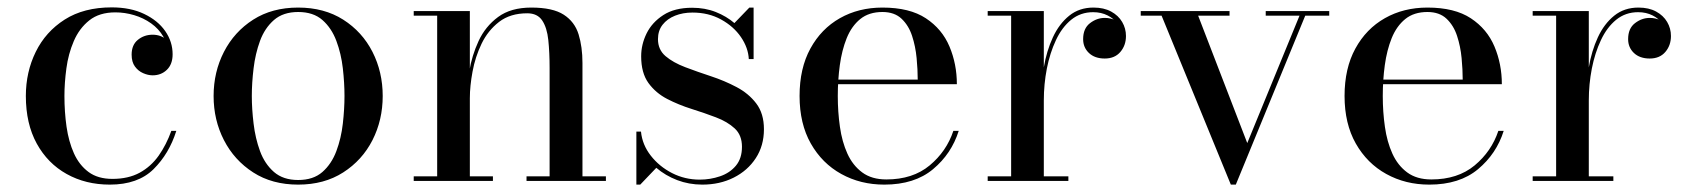

<svg xmlns="http://www.w3.org/2000/svg" viewBox="-20 -490 4571 520"><path d="M277.5 10Q212 10 160.5 -18.8Q109 -47.5 79.5 -101.2Q50 -155 50 -230Q50 -295 76.8 -349.5Q103.5 -404 155.2 -437Q207 -470 282.5 -470Q333.5 -470 370.5 -452.2Q407.5 -434.5 427.5 -405.8Q447.5 -377 447.5 -343Q447.5 -316 432 -301Q416.5 -286 393.5 -286Q381 -286 367.8 -291.8Q354.5 -297.5 345.5 -309.8Q336.5 -322 336.5 -342Q336.5 -368.5 353.5 -382.2Q370.5 -396 393.5 -396Q415 -396 430.8 -382.8Q446.5 -369.5 446.5 -343H434.5Q434.5 -370 422.2 -391Q410 -412 389.2 -426.8Q368.5 -441.5 343.2 -449Q318 -456.5 292.5 -456.5Q249 -456.5 221.8 -434.8Q194.5 -413 179.8 -378.5Q165 -344 159.8 -304.8Q154.5 -265.5 154.5 -230Q154.5 -187 160.2 -146.8Q166 -106.5 180.2 -74.8Q194.5 -43 219.8 -24.2Q245 -5.5 284.5 -5.5Q327.5 -5.5 358.2 -22.2Q389 -39 409.8 -68.5Q430.5 -98 444 -135.5H457.5Q438 -73.5 395.8 -31.8Q353.5 10 277.5 10Z M787.5 10Q717 10 665.8 -23Q614.5 -56 586.5 -110.5Q558.5 -165 558.5 -230Q558.5 -295 586.5 -349.5Q614.5 -404 665.8 -436.8Q717 -469.5 787.5 -469.5Q858 -469.5 909.5 -436.8Q961 -404 988.8 -349.5Q1016.5 -295 1016.5 -230Q1016.5 -165 988.8 -110.5Q961 -56 909.5 -23Q858 10 787.5 10ZM787.5 -2.5Q828.5 -2.5 853.2 -24.2Q878 -46 891 -80.8Q904 -115.5 908.5 -155.2Q913 -195 913 -230Q913 -265.5 908.5 -305Q904 -344.5 891 -379.2Q878 -414 853.2 -435.8Q828.5 -457.5 787.5 -457.5Q747 -457.5 722 -435.8Q697 -414 684.2 -379.2Q671.5 -344.5 666.8 -305Q662 -265.5 662 -230Q662 -195 666.8 -155.2Q671.5 -115.5 684.2 -80.8Q697 -46 722 -24.2Q747 -2.5 787.5 -2.5Z M1252.5 -460V-12.5H1315V0H1100.5V-12.5H1164V-447.5H1100.5V-460ZM1557.5 -319.5V-12.5H1621V0H1406V-12.5H1468.5V-306Q1468.5 -348 1465 -381.5Q1461.5 -415 1448.5 -434.5Q1435.5 -454 1408 -454Q1362 -454 1331.8 -430.8Q1301.5 -407.5 1284.2 -371.5Q1267 -335.5 1259.8 -296.2Q1252.5 -257 1252.5 -224L1244 -220.5Q1244 -254.5 1251 -297Q1258 -339.5 1276.2 -379Q1294.5 -418.5 1329 -444Q1363.5 -469.5 1419 -469.5Q1477 -469.5 1506.8 -450.2Q1536.5 -431 1547 -397Q1557.5 -363 1557.5 -319.5Z M1703.5 10V-133.5H1716Q1719.5 -98 1742.5 -68.5Q1765.5 -39 1800.2 -21.2Q1835 -3.5 1875 -3.5Q1903.5 -3.5 1930 -12.5Q1956.5 -21.5 1973 -41.2Q1989.5 -61 1989.5 -92.5Q1989.5 -124 1969.8 -142.2Q1950 -160.5 1919 -172.2Q1888 -184 1853 -195Q1818 -206 1787 -222Q1756 -238 1736.2 -265.2Q1716.5 -292.5 1716.5 -337.5Q1716.5 -369.5 1731.2 -399.5Q1746 -429.5 1776.5 -449.2Q1807 -469 1854.5 -469Q1889.5 -469 1918.5 -457.5Q1947.5 -446 1969 -427.5L2009.5 -469.5H2021V-330H2008Q2006.5 -360.5 1986.8 -389.5Q1967 -418.5 1933 -437.2Q1899 -456 1855.5 -456Q1829.5 -456 1808.2 -447.5Q1787 -439 1774.5 -423Q1762 -407 1762 -384Q1762 -355.5 1782.5 -338Q1803 -320.5 1836 -308Q1869 -295.5 1905.5 -283.5Q1942 -271.5 1974.8 -254.2Q2007.5 -237 2028.2 -209.8Q2049 -182.5 2049 -140Q2049 -95.5 2027 -61.8Q2005 -28 1967.2 -9Q1929.5 10 1882 10Q1846 10 1814 -2.2Q1782 -14.5 1757.5 -35.5L1714 10Z M2375 10Q2310.5 10 2258.5 -18.8Q2206.5 -47.5 2176 -101.2Q2145.5 -155 2145.5 -230Q2145.5 -305 2174.8 -358.5Q2204 -412 2254.8 -440.8Q2305.5 -469.5 2370 -469.5Q2443.5 -469.5 2487.5 -440.5Q2531.5 -411.5 2551.5 -364Q2571.5 -316.5 2571.5 -262H2212.5V-274.5H2465.5Q2465.5 -301 2462.5 -332.8Q2459.5 -364.5 2450.2 -392.8Q2441 -421 2421.8 -439.2Q2402.5 -457.5 2370 -457.5Q2333.5 -457.5 2310 -438.5Q2286.5 -419.5 2273.2 -386.8Q2260 -354 2254.5 -313.5Q2249 -273 2249 -230Q2249 -187 2254.8 -146.5Q2260.5 -106 2275 -74Q2289.5 -42 2315.2 -23Q2341 -4 2380.5 -4Q2452 -4 2497.8 -42Q2543.5 -80 2562 -135.5H2576.5Q2557 -73.5 2507 -31.8Q2457 10 2375 10Z M2799.5 -218Q2799.5 -263 2807 -307.5Q2814.5 -352 2831.5 -388.8Q2848.5 -425.5 2875.8 -447.5Q2903 -469.5 2941.5 -469.5Q2969.5 -469.5 2989.2 -458.8Q3009 -448 3019.2 -430.5Q3029.5 -413 3029.5 -392.5Q3029.5 -367 3014.2 -349.2Q2999 -331.5 2972 -331.5Q2945 -331.5 2929.2 -346.5Q2913.5 -361.5 2913.5 -384Q2913.5 -413 2932 -427.2Q2950.5 -441.5 2972 -441.5Q2988 -441.5 3001 -435Q3014 -428.5 3021.5 -417.2Q3029 -406 3029 -392.5H3016.5Q3016.5 -410.5 3006.8 -425Q2997 -439.5 2979.8 -448.2Q2962.5 -457 2940.5 -457Q2906.5 -457 2881.2 -436.5Q2856 -416 2839.8 -381.2Q2823.5 -346.5 2815.2 -304.2Q2807 -262 2807 -218ZM2807 -460V-12.5H2873.5V0H2655V-12.5H2718.5V-447.5H2655V-460Z M3580 -460V-447.5H3515L3327 10H3313.5L3126 -447.5H3069.5V-460H3310V-447.5H3225L3358 -102.5L3499.5 -447.5H3408V-460Z M3851 10Q3786.5 10 3734.5 -18.8Q3682.5 -47.5 3652 -101.2Q3621.5 -155 3621.5 -230Q3621.5 -305 3650.8 -358.5Q3680 -412 3730.8 -440.8Q3781.5 -469.5 3846 -469.5Q3919.5 -469.5 3963.5 -440.5Q4007.5 -411.5 4027.5 -364Q4047.5 -316.5 4047.5 -262H3688.5V-274.5H3941.5Q3941.5 -301 3938.5 -332.8Q3935.5 -364.5 3926.2 -392.8Q3917 -421 3897.8 -439.2Q3878.5 -457.5 3846 -457.5Q3809.5 -457.5 3786 -438.5Q3762.5 -419.5 3749.2 -386.8Q3736 -354 3730.5 -313.5Q3725 -273 3725 -230Q3725 -187 3730.8 -146.5Q3736.5 -106 3751 -74Q3765.5 -42 3791.2 -23Q3817 -4 3856.5 -4Q3928 -4 3973.8 -42Q4019.5 -80 4038 -135.5H4052.5Q4033 -73.5 3983 -31.8Q3933 10 3851 10Z M4275.5 -218Q4275.5 -263 4283 -307.5Q4290.5 -352 4307.5 -388.8Q4324.5 -425.5 4351.8 -447.5Q4379 -469.5 4417.5 -469.5Q4445.5 -469.5 4465.2 -458.8Q4485 -448 4495.2 -430.5Q4505.5 -413 4505.5 -392.5Q4505.5 -367 4490.2 -349.2Q4475 -331.5 4448 -331.5Q4421 -331.5 4405.2 -346.5Q4389.5 -361.5 4389.5 -384Q4389.5 -413 4408 -427.2Q4426.5 -441.5 4448 -441.5Q4464 -441.5 4477 -435Q4490 -428.5 4497.5 -417.2Q4505 -406 4505 -392.5H4492.5Q4492.5 -410.5 4482.8 -425Q4473 -439.5 4455.8 -448.2Q4438.5 -457 4416.5 -457Q4382.5 -457 4357.2 -436.5Q4332 -416 4315.8 -381.2Q4299.5 -346.5 4291.2 -304.2Q4283 -262 4283 -218ZM4283 -460V-12.5H4349.5V0H4131V-12.5H4194.5V-447.5H4131V-460Z"/></svg>

Font: Bodoni Moda 18pt
Style: Regular
Weight: 400
Designer: Owen Earl
Foundry: indestructible type
Version: Version 2.005